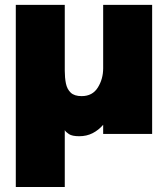

<svg xmlns="http://www.w3.org/2000/svg" viewBox="-20 -551 691 790"><path d="M404.5 0V-37.5Q385.5 -15.5 361 -3Q336.5 9.5 306 9.5Q277 9.5 263.8 0.8Q250.5 -8 246.5 -15.5V218.5H45V-531H246.5V-260Q246.5 -231.5 251.2 -207.8Q256 -184 271 -169.8Q286 -155.5 316 -155.5Q360.5 -155.5 382.5 -190.8Q404.5 -226 404.5 -270V-531H606V0Z"/></svg>

Font: Epilogue Black
Style: Regular
Weight: 900
Designer: Tyler Finck
Foundry: Etcetera Type Co
Version: Version 2.111; ttfautohint (v1.8.3)